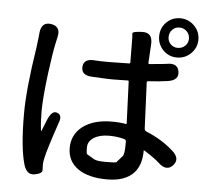

<svg xmlns="http://www.w3.org/2000/svg" viewBox="-59 -913 1118 1033"><g transform="rotate(5 500.0 -396.0)"><path d="M164 56Q122 63 106 7Q80 -83 80 -264Q80 -397 116 -626Q120 -655 123 -684L125 -706Q132 -767 186 -757Q239 -747 223 -687Q221 -679 215 -650Q206 -610 190 -491Q173 -357 173 -283Q173 -228 179 -181Q180 -176 182 -181L206 -241Q229 -296 257 -285Q285 -275 273 -239Q219 -81 210 -36Q205 -13 205 -1.5Q205 10 206 29Q207 49 164 56ZM556 49Q454 49 397.5 9Q341 -31 341 -102.5Q341 -174 397 -218Q456 -263 554 -263Q600 -263 630 -257Q635 -256 635 -261L626 -486Q626 -491 621 -491L572 -490Q541 -489 510 -490L429 -494Q368 -496 371 -543Q375 -589 435 -583Q456 -581 511 -581Q541 -581 571 -582L621 -583Q626 -583 626 -588L625 -701Q625 -733 623 -744.5Q621 -756 677 -758Q732 -759 729 -697L723 -594Q723 -589 728 -589Q809 -596 820 -598Q880 -610 888 -563Q896 -516 837 -507Q800 -501 728 -496Q723 -496 723 -491L734 -241Q735 -229 746 -225Q830 -191 892 -135Q937 -95 904 -58Q870 -22 826 -63Q802 -86 743 -123Q739 -126 739 -122Q739 -45 700 -2Q653 49 556 49ZM598 -48Q618 -71 628.5 -82.5Q639 -94 639 -145V-162Q639 -172 630 -175Q592 -186 546 -186Q496 -186 464.5 -166Q433 -146 433 -112.5Q433 -79 438 -76Q464 -61 478 -52.5Q492 -44 543.5 -44Q595 -44 598 -48ZM873 -637Q829 -637 798.5 -668Q768 -699 768 -743Q768 -787 798.5 -818Q829 -849 873 -849Q917 -849 948.5 -818Q980 -787 980 -743Q980 -699 948.5 -668Q917 -637 873 -637ZM873 -689Q896 -689 912.5 -704.5Q929 -720 929 -743.5Q929 -767 912.5 -783Q896 -799 873 -799Q850 -799 834.5 -782.5Q819 -766 819 -743Q819 -720 834.5 -704.5Q850 -689 873 -689Z"/></g></svg>

Font: Resource Han Rounded JP Medium
Style: Regular
Weight: 500
Designer: Cyano Hao (round all glyphs); Ryoko NISHIZUKA 西塚涼子 (kana, bopomofo & ideographs); Paul D. Hunt (Latin, Greek & Cyrillic)
Foundry: Cyano Hao
Version: 0.990